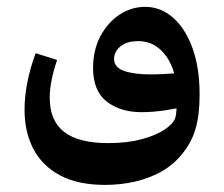

<svg xmlns="http://www.w3.org/2000/svg" viewBox="-20 -327 651 558"><path d="M285.6 210.4Q207 210.4 155 182.9Q103 155.3 77.1 106Q51.3 56.6 51.3 -7.8Q51.3 -84 83.5 -172.4L146 -152.8Q124.5 -89.4 124.5 -43Q124.5 23.9 166.5 56.4Q208.5 88.9 294.4 88.9Q349.1 88.9 390.6 77.9Q432.1 66.9 457.3 50.3Q482.4 33.7 488.8 17.1Q492.2 7.3 492.9 -8.5Q493.7 -24.4 493.7 -32.7L491.2 -93.3Q484.4 -128.9 469.2 -154.3Q454.1 -179.7 431.9 -193.6Q409.7 -207.5 380.9 -207.5Q358.4 -207.5 342.8 -200Q327.1 -192.4 319.3 -180.7Q311.5 -168.9 311.5 -156.2Q311.5 -130.9 340.8 -120.8Q370.1 -110.8 416 -110.8Q435.1 -110.8 456.3 -111.8Q477.5 -112.8 499.5 -114.7L520.5 -18.1Q495.1 -11.7 459.5 -6.3Q423.8 -1 391.1 -1Q330.1 -1 290.3 -31.7Q250.5 -62.5 250.5 -129.4Q250.5 -181.6 271.7 -221.7Q293 -261.7 327.4 -284.4Q361.8 -307.1 401.9 -307.1Q446.8 -307.1 482.7 -275.9Q518.6 -244.6 539.3 -187.5Q560.1 -130.4 560.1 -52.2Q560.1 7.3 548.3 47.6Q536.6 87.9 507.3 123Q482.4 153.3 447.3 172.6Q412.1 191.9 370.6 201.2Q329.1 210.4 285.6 210.4Z"/></svg>

Font: Markazi Text
Style: Regular
Weight: 400
Designer: Borna Izadpanah (Arabic designer), Fiona Ross (Arabic design director) and Florian Runge (Latin designer)
Foundry: Borna Izadpanah and Florian Runge
Version: Version 1.000